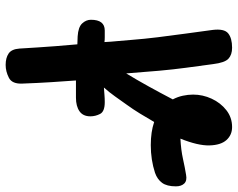

<svg xmlns="http://www.w3.org/2000/svg" viewBox="-101 -406 842 680"><g transform="rotate(90 320.0 -66.0)"><path d="M109 80Q76 78 63 64Q50 50 50 33Q50 -16 88 -16Q101 -16 111.5 -16Q122 -16 129 -15Q128 -37 125.5 -61.5Q123 -86 121 -114Q118 -154 112 -203Q106 -252 99 -302.5Q92 -353 86 -398Q81 -439 98 -453Q115 -467 149 -467Q174 -467 188 -454Q202 -441 207 -400Q214 -348 220 -303.5Q226 -259 230.5 -209Q235 -159 240 -92Q262 -128 285 -169.5Q308 -211 332 -257Q323 -274 319 -292.5Q315 -311 315 -329Q315 -363 329.5 -394.5Q344 -426 370 -446.5Q396 -467 430 -467Q458 -467 476 -447Q494 -427 495 -386.5Q496 -346 471 -284Q511 -286 542.5 -293Q574 -300 599 -304Q620 -308 630 -297.5Q640 -287 640 -268Q640 -236 627.5 -219Q615 -202 592 -194Q546 -179 494 -179Q447 -179 412 -191Q397 -165 382 -140.5Q367 -116 351 -94Q336 -73 321.5 -52.5Q307 -32 290 -13Q305 -14 316.5 -15Q328 -16 342 -16Q375 -16 383.5 0.5Q392 17 392 35Q392 61 374 73.5Q356 86 326 86H265Q268 127 271 173.5Q274 220 276 275Q278 312 255.5 323.5Q233 335 210 335Q185 335 169.5 324.5Q154 314 152 286Q150 252 148 222Q146 192 143.5 158.5Q141 125 137 81Z"/></g></svg>

Font: Pacifico
Style: Regular
Weight: 400
Designer: Vernon Adams
Foundry: Vernon Adams
Version: Version 3.010; ttfautohint (v1.8.4.7-5d5b)